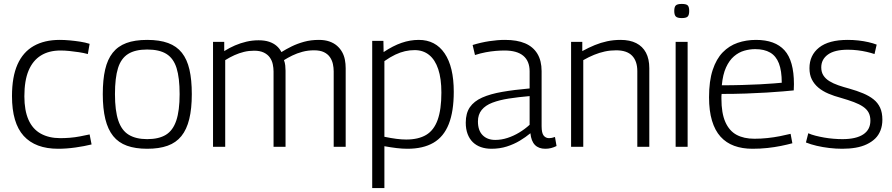

<svg xmlns="http://www.w3.org/2000/svg" viewBox="-20 -747 4537 977"><path d="M41 -258Q41 -356 69 -419Q97 -482 151.5 -513Q206 -544 284 -544Q308 -544 335 -541.5Q362 -539 388 -535Q414 -531 436 -524L427 -472Q405 -478 381 -481.5Q357 -485 333.5 -487.5Q310 -490 288 -490Q229 -490 188 -464.5Q147 -439 125.5 -388Q104 -337 104 -257Q104 -185 125 -137.5Q146 -90 187.5 -67Q229 -44 287 -44Q310 -44 335.5 -46Q361 -48 387 -53Q413 -58 436 -63L446 -12Q410 -3 364 3.5Q318 10 276 10Q160 10 100.5 -55.5Q41 -121 41 -258Z M503 -268Q503 -341 515 -393Q527 -445 553.5 -478.5Q580 -512 623 -528Q666 -544 729 -544Q792 -544 835.5 -528Q879 -512 905.5 -478.5Q932 -445 944 -393Q956 -341 956 -268Q956 -194 943 -141Q930 -88 903 -54.5Q876 -21 833 -5.5Q790 10 729 10Q669 10 626 -5.5Q583 -21 556 -54.5Q529 -88 516 -141Q503 -194 503 -268ZM565 -268Q565 -184 582 -133.5Q599 -83 635.5 -61Q672 -39 729 -39Q788 -39 824 -61Q860 -83 877 -133.5Q894 -184 894 -268Q894 -351 878.5 -400.5Q863 -450 827 -472.5Q791 -495 729 -495Q668 -495 632 -472.5Q596 -450 580.5 -400.5Q565 -351 565 -268Z M1064 0V-534H1121V-487Q1148 -504 1176 -516Q1204 -528 1234 -535Q1264 -542 1296 -542Q1327 -542 1349.5 -534.5Q1372 -527 1387.5 -513.5Q1403 -500 1412 -482Q1436 -497 1464.5 -511Q1493 -525 1527.5 -534.5Q1562 -544 1603 -544Q1633 -544 1656 -536Q1679 -528 1695 -514Q1711 -500 1721 -482Q1731 -464 1735 -443Q1739 -422 1739 -400V0H1678V-384Q1678 -402 1674 -421Q1670 -440 1659 -456Q1648 -472 1628.5 -481.5Q1609 -491 1578 -491Q1547 -491 1519 -483.5Q1491 -476 1467.5 -464.5Q1444 -453 1425 -441Q1430 -428 1431.5 -414Q1433 -400 1433 -387V0H1372V-383Q1372 -401 1368 -420Q1364 -439 1353 -454.5Q1342 -470 1322.5 -479.5Q1303 -489 1273 -489Q1246 -489 1221.5 -483Q1197 -477 1173.5 -466.5Q1150 -456 1126 -441V0Z M1874 210V-539H1931L1932 -482Q1980 -514 2023.5 -529Q2067 -544 2111 -544Q2196 -544 2242.5 -475.5Q2289 -407 2289 -280Q2289 -180 2263.5 -115.5Q2238 -51 2185.5 -20.5Q2133 10 2053 10Q2027 10 1998 6.5Q1969 3 1936 -3V210ZM2047 -37Q2109 -37 2148.5 -60.5Q2188 -84 2207 -137Q2226 -190 2226 -276Q2226 -347 2210 -395Q2194 -443 2163.5 -467.5Q2133 -492 2090 -492Q2065 -492 2041 -486.5Q2017 -481 1991.5 -469Q1966 -457 1936 -436V-51Q1970 -44 1997 -40.5Q2024 -37 2047 -37Z M2350 -123Q2350 -171 2371 -201.5Q2392 -232 2433.5 -250.5Q2475 -269 2535.5 -279.5Q2596 -290 2675 -297V-384Q2675 -436 2643 -463Q2611 -490 2547 -490Q2527 -490 2502.5 -488Q2478 -486 2451.5 -481Q2425 -476 2397 -467L2385 -518Q2427 -531 2469.5 -537.5Q2512 -544 2550 -544Q2611 -544 2652 -526.5Q2693 -509 2714.5 -473.5Q2736 -438 2736 -385V-105Q2736 -70 2746.5 -57Q2757 -44 2774 -44Q2781 -44 2788.5 -45.5Q2796 -47 2804 -50L2812 -4Q2798 3 2784 6.5Q2770 10 2755 10Q2721 10 2702 -9.5Q2683 -29 2679 -69Q2655 -49 2625 -31Q2595 -13 2559 -1.5Q2523 10 2481 10Q2451 10 2427 1.5Q2403 -7 2386 -23.5Q2369 -40 2359.5 -65Q2350 -90 2350 -123ZM2412 -129Q2412 -83 2436 -59Q2460 -35 2500 -35Q2531 -35 2562 -45Q2593 -55 2622 -72.5Q2651 -90 2675 -112V-258Q2617 -253 2569 -245.5Q2521 -238 2485.5 -224.5Q2450 -211 2431 -187.5Q2412 -164 2412 -129Z M2886 0V-534H2943V-487Q2976 -505 3006.5 -517.5Q3037 -530 3069.5 -537Q3102 -544 3138 -544Q3185 -544 3217.5 -527.5Q3250 -511 3267 -479Q3284 -447 3284 -400V0H3223V-385Q3223 -436 3196.5 -463.5Q3170 -491 3115 -491Q3085 -491 3057.5 -485Q3030 -479 3003 -468Q2976 -457 2948 -441V0Z M3449 -655Q3427 -655 3419 -663Q3411 -671 3411 -691Q3411 -712 3419 -719.5Q3427 -727 3449 -727Q3472 -727 3479.5 -719.5Q3487 -712 3487 -691Q3487 -671 3479.5 -663Q3472 -655 3449 -655ZM3418 0V-534H3479V0Z M3809 10Q3757 10 3716 -5Q3675 -20 3646.5 -51.5Q3618 -83 3603 -133Q3588 -183 3588 -252Q3588 -335 3606.5 -391Q3625 -447 3657.5 -480.5Q3690 -514 3733.5 -529Q3777 -544 3827 -544Q3924 -544 3972 -491Q4020 -438 4020 -319Q4020 -313 4019.5 -303.5Q4019 -294 4019 -287Q4000 -285 3964.5 -282Q3929 -279 3881 -276Q3833 -273 3775 -271Q3717 -269 3652 -269Q3651 -263 3651 -257.5Q3651 -252 3651 -245Q3651 -171 3671 -126Q3691 -81 3728 -61Q3765 -41 3819 -41Q3852 -41 3885 -44.5Q3918 -48 3948.5 -54Q3979 -60 4003 -66L4012 -18Q3986 -11 3954 -4.5Q3922 2 3885.5 6Q3849 10 3809 10ZM3653 -313Q3707 -313 3756.5 -314.5Q3806 -316 3847.5 -318Q3889 -320 3917.5 -322.5Q3946 -325 3958 -326Q3958 -387 3943.5 -424.5Q3929 -462 3899 -479.5Q3869 -497 3823 -497Q3795 -497 3767 -489Q3739 -481 3715 -460.5Q3691 -440 3674.5 -404Q3658 -368 3653 -313Z M4081 -22 4093 -69Q4108 -62 4129.5 -56.5Q4151 -51 4174 -47Q4197 -43 4221 -41Q4245 -39 4267 -39Q4336 -39 4372.5 -63Q4409 -87 4409 -133Q4409 -157 4400 -174Q4391 -191 4372 -204Q4353 -217 4325 -227.5Q4297 -238 4259 -249Q4225 -258 4195.5 -270.5Q4166 -283 4144.5 -301Q4123 -319 4111 -343Q4099 -367 4099 -400Q4099 -466 4148 -505Q4197 -544 4294 -544Q4322 -544 4348.5 -541Q4375 -538 4399 -532.5Q4423 -527 4441 -520L4430 -472Q4412 -478 4390.5 -483Q4369 -488 4344.5 -491Q4320 -494 4294 -494Q4227 -494 4193 -469.5Q4159 -445 4159 -404Q4159 -380 4170 -363Q4181 -346 4200.5 -334Q4220 -322 4246 -313Q4272 -304 4302 -296Q4341 -285 4372 -272Q4403 -259 4425 -241.5Q4447 -224 4458.5 -199Q4470 -174 4470 -138Q4470 -108 4460.5 -83.5Q4451 -59 4433.5 -42Q4416 -25 4391 -13Q4366 -1 4334.5 4.5Q4303 10 4266 10Q4233 10 4199.5 6Q4166 2 4136 -5Q4106 -12 4081 -22Z"/></svg>

Font: Georama ExtraCondensed Thin Light
Style: Regular
Weight: 300
Version: Version 1.001